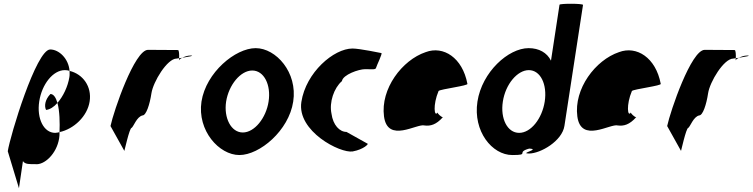

<svg xmlns="http://www.w3.org/2000/svg" viewBox="-20 -810 3971 1013"><path d="M21 -12 80 183 101 40C112 58 139 56 165 56C213 63 279 2 292 -80C294 -90 294 -101 294 -113C286 -111 279 -109 271 -109C211 -109 173 -184 187 -275C201 -366 260 -440 322 -440C331 -440 339 -439 347 -436C342 -501 291 -549 245 -549C171 -549 33 -92 21 -12ZM223 -230C243 -232 265 -246 283 -267C275 -295 263 -314 246 -314C217 -284 213 -250 223 -230ZM283 -267C295 -225 296 -161 294 -113C369 -129 441 -196 453 -275C465 -353 418 -419 347 -436C347 -425 348 -414 346 -403C338 -353 313 -301 283 -267Z M563 -145 636 -14C635 -6 663 -135 674 -135C685 -142 701 -194 732 -201C751 -201 770 -258 779 -318C788 -378 862 -501 912 -501C912 -501 917 -502 925 -503C926 -520 925 -546 919 -546C919 -546 814 -547 761 -547C690 -547 580 -225 563 -145ZM925 -503C925 -498 924 -494 924 -491C924 -494 931 -500 941 -505C935 -504 930 -504 925 -503ZM941 -505C972 -510 1012 -517 985 -517C969 -517 953 -511 941 -505Z M1043 -274C1020 -121 1136 8 1243 8C1350 8 1504 -121 1527 -274C1551 -428 1436 -556 1329 -556C1222 -556 1067 -428 1043 -274ZM1173 -274C1187 -362 1249 -438 1311 -438C1373 -438 1411 -362 1397 -274C1384 -188 1323 -111 1261 -111C1199 -111 1160 -188 1173 -274Z M1570 -272C1546 -118 1775 0 1841 -11C1900 -22 1927 -52 1919 -52L1808 -114C1772 -114 1737 -150 1729 -210C1716 -270 1742 -346 1784 -382C1789 -416 1873 -445 1906 -445C1940 -445 1962 -441 1964 -452C1966 -462 2000 -530 1992 -530C1992 -530 1877 -554 1840 -554C1741 -554 1594 -428 1570 -272Z M2006 -196C2025 -52 2181 -160 2220 -148C2251 -144 2281 -152 2316 -191C2308 -193 2286 -212 2289 -217C2271 -188 2263 -257 2294 -330C2304 -340 2454 -358 2446 -368C2420 -506 2319 -570 2226 -535C2101 -493 1987 -341 2006 -196ZM2289 -217V-218ZM2317 -192 2316 -191C2318 -191 2318 -191 2317 -190Z M2499 -274C2475 -118 2576 8 2683 8C2779 8 2699 -6 2772 -26C2834 -23 2717 0 2771 0C2832 0 2946 -66 2958 -146L3056 -784C3057 -792 2933 -792 2932 -785L2887 -490C2866 -532 2824 -556 2769 -556C2662 -556 2523 -430 2499 -274ZM2633 -274C2647 -366 2710 -440 2770 -440C2831 -440 2868 -366 2854 -274C2840 -184 2781 -109 2719 -109C2657 -109 2619 -184 2633 -274Z M3026 -196C3045 -52 3201 -160 3240 -148C3271 -144 3301 -152 3336 -191C3328 -193 3306 -212 3309 -217C3291 -188 3283 -257 3314 -330C3324 -340 3474 -358 3466 -368C3440 -506 3339 -570 3246 -535C3121 -493 3007 -341 3026 -196ZM3309 -217V-218ZM3337 -192 3336 -191C3338 -191 3338 -191 3337 -190Z M3500 -145 3573 -14C3572 -6 3600 -135 3611 -135C3622 -142 3638 -194 3669 -201C3688 -201 3707 -258 3716 -318C3725 -378 3799 -501 3849 -501C3849 -501 3854 -502 3862 -503C3863 -520 3862 -546 3856 -546C3856 -546 3751 -547 3698 -547C3627 -547 3517 -225 3500 -145ZM3862 -503C3862 -498 3861 -494 3861 -491C3861 -494 3868 -500 3878 -505C3872 -504 3867 -504 3862 -503ZM3878 -505C3909 -510 3949 -517 3922 -517C3906 -517 3890 -511 3878 -505Z"/></svg>

Font: Ampere
Style: SuCndIta
Weight: 400
Version: Version 1